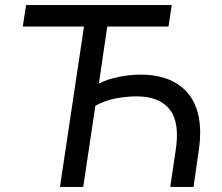

<svg xmlns="http://www.w3.org/2000/svg" viewBox="-20 -739 878 759"><path d="M217 0 312 -634H70L83 -719H659L646 -634H404L371 -409Q402 -425 447 -434.5Q492 -444 535 -444Q621 -444 677.5 -409.5Q734 -375 757 -309Q780 -243 766 -146L745 0H653L674 -142Q692 -253 651.5 -305.5Q611 -358 520 -358Q480 -358 437.5 -350Q395 -342 357 -321L309 0Z"/></svg>

Font: Nunitoga
Style: Medium Italic
Weight: 500
Italic angle: -9°
Designer: Vernon Adams
Foundry: Vernon Adams
Version: Version 1.0